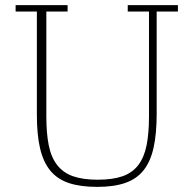

<svg xmlns="http://www.w3.org/2000/svg" viewBox="-20 -718 756 750"><path d="M360 12Q294 12 249 -3Q204 -18 176.5 -51.5Q149 -85 136.5 -138.5Q124 -192 124 -270V-673H41V-698H244V-673H161V-264Q161 -197 170.5 -150Q180 -103 203.5 -73Q227 -43 265.5 -29.5Q304 -16 362 -16Q420 -16 458.5 -29.5Q497 -43 520 -73Q543 -103 552.5 -150Q562 -197 562 -264V-673H479V-698H675V-673H592V-273Q592 -196 580 -141.5Q568 -87 541 -53Q514 -19 469.5 -3.5Q425 12 360 12Z"/></svg>

Font: IBM Plex Serif ExtLt
Style: Regular
Weight: 200
Designer: Mike Abbink, Paul van der Laan, Pieter van Rosmalen
Foundry: Bold Monday
Version: Version 3.001